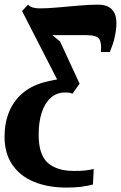

<svg xmlns="http://www.w3.org/2000/svg" viewBox="-54 -584 534 847"><path d="M239.5 243.5Q157.5 243.5 95.8 218Q34 192.5 0 142.2Q-34 92 -34 19Q-34 -42.5 -13 -92.5Q8 -142.5 50 -176.5Q92 -210.5 154.5 -224.5Q170.5 -228 180.2 -230.2Q190 -232.5 198 -233.5L43.5 -535L69.5 -563.5Q77 -555 90.2 -551Q103.5 -547 121 -547Q153.5 -547 199.5 -551Q245.5 -555 293 -559.2Q340.5 -563.5 378.5 -563.5Q428.5 -563.5 447.8 -532Q467 -500.5 455 -436Q450.5 -409 443.5 -388.8Q436.5 -368.5 430.5 -354.5H391Q395 -393.5 384.2 -411.2Q373.5 -429 327.5 -429Q302.5 -429 277.2 -429Q252 -429 227.2 -429Q202.5 -429 177 -429L211 -401L297 -215L266 -171Q259 -173.5 252 -174.8Q245 -176 233.5 -176Q195.5 -176 169.2 -152Q143 -128 129.8 -86.5Q116.5 -45 116.5 9.5Q116.5 99 157 134.5Q197.5 170 270.5 170Q295 170.5 317.2 168.5Q339.5 166.5 359.5 161.5L356 230Q331 236.5 304 240Q277 243.5 239.5 243.5Z"/></svg>

Font: Merriweather 28pt Black
Style: Italic
Weight: 900
Italic angle: -7.8°
Version: Version 2.101